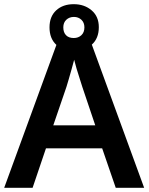

<svg xmlns="http://www.w3.org/2000/svg" viewBox="-20 -899 711 919"><path d="M534 0 469 -189H200L136 0H0L262 -717H408L670 0ZM374 -483Q370 -497 362 -521Q354 -545 346.5 -570.5Q339 -596 335 -613Q330 -593 322.5 -567Q315 -541 308.5 -518Q302 -495 298 -483L235 -299H436ZM334 -655Q281 -655 249 -685Q217 -715 217 -768Q217 -820 249 -849.5Q281 -879 333 -879Q384 -879 418.5 -849.5Q453 -820 453 -769Q453 -715 419 -685Q385 -655 334 -655ZM333 -717Q355 -717 369.5 -730.5Q384 -744 384 -768Q384 -791 369.5 -804.5Q355 -818 334 -818Q312 -818 297.5 -804.5Q283 -791 283 -768Q283 -744 296 -730.5Q309 -717 333 -717Z"/></svg>

Font: Noto Sans Hebrew SemiBold
Style: Regular
Weight: 600
Designer: Monotype Design Team
Foundry: Monotype Imaging Inc.
Version: Version 2.003